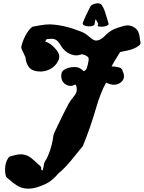

<svg xmlns="http://www.w3.org/2000/svg" viewBox="-20 -889 871 1162"><path d="M570.3 -733.4Q570.3 -734.4 572.3 -737.3Q574.2 -740.2 574.2 -742.2Q574.2 -749 558.6 -773.4Q553.7 -753.9 552.7 -744.1Q550.8 -729.5 518.6 -729.5Q509.8 -729.5 501 -731.4Q492.2 -733.4 486.3 -737.3Q480.5 -741.2 480.5 -747.1Q480.5 -748 481.4 -751Q494.1 -786.1 528.3 -852.5Q531.2 -855.5 536.1 -858.9Q541 -862.3 547.4 -864.3Q553.7 -866.2 559.6 -867.7Q565.4 -869.1 570.3 -869.1Q587.9 -869.1 593.8 -860.4Q597.7 -855.5 600.6 -850.6Q603.5 -845.7 605.5 -841.8Q607.4 -837.9 608.9 -834Q610.4 -830.1 611.8 -826.7Q613.3 -823.2 614.7 -819.8Q616.2 -816.4 617.2 -812.5Q618.2 -808.6 619.1 -805.2Q620.1 -801.8 621.6 -797.9Q623 -793.9 624 -790Q630.9 -767.6 636.7 -747.1Q637.7 -746.1 637.7 -744.1Q637.7 -739.3 630.9 -735.4Q624 -731.4 614.3 -729.5Q604.5 -727.5 593.8 -727.5Q570.3 -727.5 570.3 -733.4ZM350.6 -430.7Q350.6 -460 376.5 -471.7Q402.3 -483.4 430.7 -483.4Q448.2 -483.4 460.9 -477.1Q473.6 -470.7 479.5 -464.4Q485.4 -458 486.3 -458Q500 -463.9 504.9 -475.6Q509.8 -487.3 515.6 -519.5Q518.6 -535.2 513.7 -542Q505.9 -552.7 478.5 -560.5H476.6Q474.6 -560.5 462.9 -557.1Q451.2 -553.7 440.4 -553.7Q428.7 -553.7 411.1 -559.6Q389.6 -567.4 374 -581.5Q358.4 -595.7 351.1 -608.4Q343.8 -621.1 334.5 -633.3Q325.2 -645.5 315.4 -649.4Q306.6 -654.3 293 -654.3Q288.1 -654.3 278.8 -653.3Q269.5 -652.3 265.6 -652.3H262.7Q259.8 -649.4 252.9 -637.7Q277.3 -631.8 306.6 -603.5Q338.9 -571.3 338.9 -547.9Q338.9 -536.1 335 -527.3Q321.3 -494.1 291 -475.1Q260.7 -456.1 224.6 -456.1Q202.1 -456.1 182.6 -462.9Q162.1 -470.7 151.4 -487.8Q140.6 -504.9 136.7 -523.4L133.8 -543L110.4 -593.8Q107.4 -603.5 109.4 -609.4Q127.9 -679.7 168 -720.7Q174.8 -727.5 182.6 -728.5Q187.5 -729.5 220.7 -735.4Q253.9 -741.2 275.4 -741.2H286.1Q367.2 -738.3 469.7 -698.2Q497.1 -687.5 521.5 -665.5Q545.9 -643.6 560.5 -643.6Q576.2 -643.6 591.3 -652.8Q606.4 -662.1 617.2 -674.3Q627.9 -686.5 648.4 -700.2Q668.9 -713.9 694.3 -721.7Q735.4 -735.4 751 -735.4Q771.5 -735.4 790 -724.6Q808.6 -713.9 816.4 -697.3Q824.2 -680.7 825.7 -662.1Q827.1 -643.6 829.1 -639.6Q835 -623 821.3 -613.3Q793.9 -591.8 750 -583L707 -574.2Q656.2 -492.2 655.3 -487.3Q675.8 -487.3 703.1 -480.5Q719.7 -474.6 722.7 -457L723.6 -455.1Q724.6 -454.1 725.6 -451.2Q726.6 -448.2 727.5 -444.8Q728.5 -441.4 729.5 -437Q730.5 -432.6 730.5 -427.7Q730.5 -408.2 715.8 -394.5Q696.3 -376 669.9 -376Q659.2 -376 647.5 -379.4Q635.7 -382.8 628.9 -385.7L622.1 -388.7Q588.9 -331.1 559.1 -227.5Q529.3 -124 483.4 -9.8Q480.5 -3.9 479.5 -2.9Q463.9 15.6 435.5 51.3Q407.2 86.9 384.8 111.8Q362.3 136.7 333 161.1Q301.8 198.2 272 215.8Q242.2 233.4 198.2 246.1Q174.8 252.9 152.3 252.9Q115.2 252.9 87.4 236.3Q59.6 219.7 22.5 186.5Q10.7 177.7 10.7 135.7Q10.7 95.7 30.3 66.4Q38.1 56.6 47.9 55.7Q50.8 55.7 69.8 50.3Q88.9 44.9 103.5 44.9Q128.9 44.9 147.9 54.2Q167 63.5 188.5 84Q210 104.5 212.9 106.4Q229.5 119.1 229.5 127Q229.5 127.9 229 129.4Q228.5 130.9 228.5 131.8Q228.5 134.8 231 138.7Q233.4 142.6 235.4 142.6Q236.3 142.6 237.8 141.1Q239.3 139.6 240.2 135.3Q241.2 130.9 242.2 126.5Q243.2 122.1 244.6 113.3Q246.1 104.5 248 97.7Q248 93.8 252 87.9Q267.6 66.4 282.7 21.5Q297.9 -23.4 303.7 -72.3Q304.7 -73.2 305.2 -75.7Q305.7 -78.1 305.7 -79.1Q317.4 -103.5 333.5 -137.7Q349.6 -171.9 363.8 -200.2Q377.9 -228.5 394.5 -259.8Q405.3 -279.3 424.3 -302.2Q443.4 -325.2 444.3 -339.8V-347.7Q444.3 -377 433.6 -377Q431.6 -377 426.8 -374Q419.9 -369.1 409.2 -369.1Q387.7 -369.1 369.6 -383.8Q351.6 -398.4 350.6 -427.7Z"/></svg>

Font: Essays1743
Style: BoldItalic
Weight: 700
Italic angle: -10°
Designer: Based on the typeface in a 1743 English translation of the essays of Montaigne.  PostScript/TrueType font designed by Jo
Version: Version 002.100